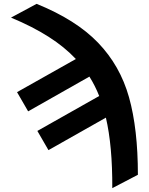

<svg xmlns="http://www.w3.org/2000/svg" viewBox="-20 -769 771 996"><path d="M695.3 137.7 562.5 207Q563.5 -12.7 529.3 -158.7L231.4 9.8L173.8 -89.8L494.6 -271Q473.6 -324.2 443.8 -371.6L126 -191.4L68.4 -291L373.5 -462.9Q314.9 -525.4 232.2 -578.1Q149.4 -630.9 37.1 -677.7L169.9 -749Q374 -666.5 488.5 -547.6Q603 -428.7 649.2 -264.6Q695.3 -100.6 695.3 137.7Z"/></svg>

Font: Pretendard JP
Style: Bold
Weight: 700
Designer: Base glyphs from Inter by Rasmus Andersson; Hangeul glyphs from Noto Sans CJK(Source Han Sans) by Jang Soo-young and Kan
Foundry: Kil Hyung-jin
Version: Version 1.309